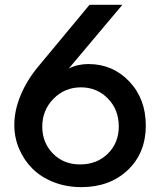

<svg xmlns="http://www.w3.org/2000/svg" viewBox="-20 -770 671 805"><path d="M40 -246.1Q40 -306.6 66.2 -369.9Q92.3 -433.1 140.1 -490.7L355.5 -750H493.2L268.1 -482.4Q305.2 -501.5 350.6 -501.5Q452.6 -501.5 522 -428.5Q591.3 -355.5 591.3 -243.7Q591.3 -128.9 515.9 -57.1Q440.4 14.6 320.8 14.6Q258.8 14.6 205.6 -6.1Q152.3 -26.9 116.5 -62.5Q80.6 -98.1 60.3 -145.8Q40 -193.4 40 -246.1ZM157.2 -238.8Q157.2 -172.4 201.7 -126.5Q246.1 -80.6 315.9 -80.6Q386.2 -80.6 432.1 -125.7Q478 -170.9 478 -240.2Q478 -310.5 432.1 -357.2Q386.2 -403.8 319.3 -403.8Q251.5 -403.8 204.3 -356Q157.2 -308.1 157.2 -238.8Z"/></svg>

Font: Spartan MB SemBd
Style: Regular
Weight: 600
Designer: Matt Bailey, Mirko Velimirovic
Foundry: Matt Bailey
Version: Version 1.005